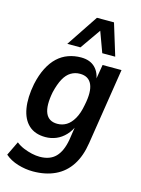

<svg xmlns="http://www.w3.org/2000/svg" viewBox="-136 -821 799 1087"><g transform="rotate(15 263.0 -277.0)"><path d="M167 190Q123 190 78.5 176.5Q34 163 3 136L43 53Q63 69 87.5 79Q112 89 136.5 94.5Q161 100 183 100Q243 100 276 66Q309 32 321 -36L335 -128L341 -129Q326 -92 302 -66.5Q278 -41 248 -28.5Q218 -16 185 -16Q124 -16 87.5 -49.5Q51 -83 40.5 -145Q30 -207 46 -289Q58 -345 79 -386Q100 -427 128 -453Q156 -479 191 -491.5Q226 -504 265 -504Q318 -504 348 -474Q378 -444 382 -392H376L393 -494H504L434 -48Q422 31 387.5 84Q353 137 297 163.5Q241 190 167 190ZM231 -106Q260 -106 284 -120.5Q308 -135 326.5 -167Q345 -199 354 -249Q371 -330 352.5 -371.5Q334 -413 283 -413Q254 -413 230 -398.5Q206 -384 189 -353Q172 -322 160 -272Q144 -190 162 -148Q180 -106 231 -106ZM169 -558 293 -744H393L450 -558H374L330 -678L246 -558Z"/></g></svg>

Font: Nunito Sans 10pt Condensed
Style: Bold Italic
Weight: 700
Width: 3
Italic angle: -9°
Designer: Vernon Adams
Foundry: Vernon Adams
Version: Version 3.101;gftools[0.9.27]